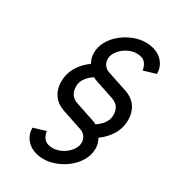

<svg xmlns="http://www.w3.org/2000/svg" viewBox="-196 -917 931 1034"><g transform="rotate(30 269.5 -400.0)"><path d="M438 -238Q454 -209 454 -179Q454 -140 434.5 -105.5Q415 -71 383.5 -45.5Q352 -20 313.5 -5Q275 10 238 10Q211 10 186.5 2.5Q162 -5 143.5 -20Q125 -35 114 -57Q103 -79 103 -107L179 -130Q184 -98 201 -82Q218 -66 252 -66Q271 -66 292.5 -74Q314 -82 332 -96.5Q350 -111 361.5 -130Q373 -149 373 -170Q373 -190 361.5 -206Q350 -222 332 -228L206 -270Q159 -286 136 -320Q113 -354 113 -399Q113 -451 138.5 -492.5Q164 -534 204 -562Q188 -591 188 -621Q188 -660 207.5 -694.5Q227 -729 258.5 -754.5Q290 -780 328 -795Q366 -810 404 -810Q431 -810 455.5 -802.5Q480 -795 498.5 -780Q517 -765 528 -743Q539 -721 539 -693L463 -670Q458 -702 441 -718Q424 -734 390 -734Q370 -734 349 -726Q328 -718 310 -703.5Q292 -689 280.5 -670Q269 -651 269 -630Q269 -610 280.5 -594Q292 -578 310 -572L436 -530Q483 -514 506 -480Q529 -446 529 -401Q529 -349 503.5 -307.5Q478 -266 438 -238ZM255 -508Q229 -492 212 -468.5Q195 -445 195 -417Q195 -391 207 -371Q219 -351 249 -341L368 -301Q378 -298 387 -292Q413 -308 430 -331.5Q447 -355 447 -383Q447 -409 435 -429Q423 -449 393 -459L274 -499Q264 -502 255 -508Z"/></g></svg>

Font: Gauge
Style: Oblique
Weight: 400
Italic angle: -80°
Designer: Daniel Pimley
Foundry: Daniel Pimley
Version: Version 2.0